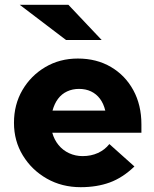

<svg xmlns="http://www.w3.org/2000/svg" viewBox="-20 -767 640 797"><path d="M315 10Q237 10 174.5 -25.5Q112 -61 75 -121.5Q38 -182 38 -257Q38 -333 73 -393Q108 -453 168 -488.5Q228 -524 303 -524Q381 -524 440.5 -489Q500 -454 533.5 -392.5Q567 -331 567 -251V-216H197Q205 -187 223 -165Q241 -143 267 -131Q293 -119 323 -119Q358 -119 386.5 -132Q415 -145 434 -169L538 -76Q489 -29 435.5 -9.5Q382 10 315 10ZM198 -308H417Q410 -337 395 -357Q380 -377 358 -387.5Q336 -398 308 -398Q281 -398 258.5 -387.5Q236 -377 221 -357Q206 -337 198 -308ZM254 -601 62 -747H264L402 -601Z"/></svg>

Font: Red Hat Mono
Style: Regular
Weight: 300
Monospace: yes
Designer: Pentagram, MCKL
Foundry: Pentagram, MCKL
Version: Version 1.023